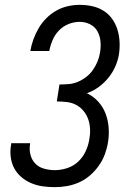

<svg xmlns="http://www.w3.org/2000/svg" viewBox="-20 -763 540 791"><path d="M206 8Q180 8 155.5 4.5Q131 1 108.5 -8.5Q86 -18 67.5 -34Q49 -50 38 -71Q27 -92 24 -117.5Q21 -143 26 -168V-173H104V-170Q100 -147 105.5 -125.5Q111 -104 125.5 -89Q140 -74 162 -68Q184 -62 206 -62Q231 -62 257 -70.5Q283 -79 302.5 -97.5Q322 -116 333 -140Q344 -164 348 -189Q352 -211 351 -232Q350 -253 343.5 -271.5Q337 -290 324.5 -305.5Q312 -321 294.5 -330.5Q277 -340 256 -342.5Q235 -345 214 -345L225 -415Q243 -415 262.5 -416.5Q282 -418 300 -425.5Q318 -433 334.5 -445.5Q351 -458 362.5 -474.5Q374 -491 381.5 -509Q389 -527 392 -546Q396 -569 394 -592Q392 -615 381.5 -634Q371 -653 351 -663Q331 -673 308 -673Q285 -673 262.5 -664Q240 -655 223 -637.5Q206 -620 196.5 -597.5Q187 -575 183 -553H105Q109 -577 117.5 -600.5Q126 -624 139 -646.5Q152 -669 171 -688Q190 -707 212.5 -719.5Q235 -732 259.5 -737.5Q284 -743 308 -743Q335 -743 360 -737.5Q385 -732 406 -719Q427 -706 441.5 -686Q456 -666 463.5 -642Q471 -618 472.5 -592Q474 -566 470 -539Q466 -514 455 -489Q444 -464 426.5 -442.5Q409 -421 386.5 -404.5Q364 -388 338 -379Q365 -366 384.5 -344.5Q404 -323 414.5 -296Q425 -269 427.5 -238.5Q430 -208 425 -177Q421 -152 412 -127.5Q403 -103 387.5 -81Q372 -59 351.5 -41Q331 -23 306.5 -12Q282 -1 256.5 3.5Q231 8 206 8Z"/></svg>

Font: Iosevka Web
Style: Italic
Weight: 400
Italic angle: -9°
Monospace: yes
Designer: Belleve Invis
Foundry: Belleve Invis
Version: Version 28.0.3; ttfautohint (v1.8.3)